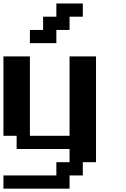

<svg xmlns="http://www.w3.org/2000/svg" viewBox="-20 -866 732 1116"><path d="M0 230.5V153.8H307.6V76.7H384.3V0H76.7V-76.7H0V-538.1H153.8V-76.7H384.3V-538.1H538.1V76.7H461.4V153.8H384.3V230.5ZM153.8 -615.2V-691.9H230.5V-769H307.6V-845.7H461.4V-769H384.3V-691.9H307.6V-615.2Z"/></svg>

Font: Good Old DOS
Style: Regular
Weight: 400
Designer: Vasily Draigo
Foundry: Vasily Draigo
Version: 1.0